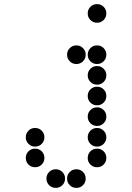

<svg xmlns="http://www.w3.org/2000/svg" viewBox="-20 -715 640 930"><path d="M449 -695Q431 -695 418 -682Q405 -669 405 -651V-649Q405 -631 418 -618Q431 -605 449 -605H451Q469 -605 482 -618Q495 -631 495 -649V-651Q495 -669 482 -682Q469 -695 451 -695ZM349 -495Q331 -495 318 -482Q305 -469 305 -451V-449Q305 -431 318 -418Q331 -405 349 -405H351Q369 -405 382 -418Q395 -431 395 -449V-451Q395 -469 382 -482Q369 -495 351 -495ZM449 -495Q431 -495 418 -482Q405 -469 405 -451V-449Q405 -431 418 -418Q431 -405 449 -405H451Q469 -405 482 -418Q495 -431 495 -449V-451Q495 -469 482 -482Q469 -495 451 -495ZM449 -395Q431 -395 418 -382Q405 -369 405 -351V-349Q405 -331 418 -318Q431 -305 449 -305H451Q469 -305 482 -318Q495 -331 495 -349V-351Q495 -369 482 -382Q469 -395 451 -395ZM449 -295Q431 -295 418 -282Q405 -269 405 -251V-249Q405 -231 418 -218Q431 -205 449 -205H451Q469 -205 482 -218Q495 -231 495 -249V-251Q495 -269 482 -282Q469 -295 451 -295ZM449 -195Q431 -195 418 -182Q405 -169 405 -151V-149Q405 -131 418 -118Q431 -105 449 -105H451Q469 -105 482 -118Q495 -131 495 -149V-151Q495 -169 482 -182Q469 -195 451 -195ZM149 -95Q131 -95 118 -82Q105 -69 105 -51V-49Q105 -31 118 -18Q131 -5 149 -5H151Q169 -5 182 -18Q195 -31 195 -49V-51Q195 -69 182 -82Q169 -95 151 -95ZM449 -95Q431 -95 418 -82Q405 -69 405 -51V-49Q405 -31 418 -18Q431 -5 449 -5H451Q469 -5 482 -18Q495 -31 495 -49V-51Q495 -69 482 -82Q469 -95 451 -95ZM149 5Q131 5 118 18Q105 31 105 49V51Q105 69 118 82Q131 95 149 95H151Q169 95 182 82Q195 69 195 51V49Q195 31 182 18Q169 5 151 5ZM449 5Q431 5 418 18Q405 31 405 49V51Q405 69 418 82Q431 95 449 95H451Q469 95 482 82Q495 69 495 51V49Q495 31 482 18Q469 5 451 5ZM249 105Q231 105 218 118Q205 131 205 149V151Q205 169 218 182Q231 195 249 195H251Q269 195 282 182Q295 169 295 151V149Q295 131 282 118Q269 105 251 105ZM349 105Q331 105 318 118Q305 131 305 149V151Q305 169 318 182Q331 195 349 195H351Q369 195 382 182Q395 169 395 151V149Q395 131 382 118Q369 105 351 105Z"/></svg>

Font: Doto Black Rounded Black
Style: Regular
Weight: 900
Monospace: yes
Version: Version 1.000